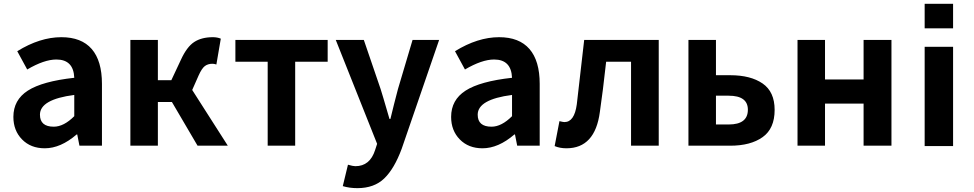

<svg xmlns="http://www.w3.org/2000/svg" viewBox="-20 -771 5153 1016"><path d="M216.8 13.7Q142.6 13.7 96.7 -33.2Q50.8 -80.1 50.8 -152.3Q50.8 -242.2 127.4 -291.5Q204.1 -340.8 373 -359.4Q369.1 -456.1 278.3 -456.1Q213.9 -456.1 124 -403.3L71.3 -500Q191.4 -574.2 304.7 -574.2Q411.1 -574.2 465.3 -511.7Q519.5 -449.2 519.5 -327.1V0H400.4L388.7 -59.6H385.7Q300.8 13.7 216.8 13.7ZM264.6 -100.6Q317.4 -100.6 373 -156.2V-268.6Q191.4 -245.1 191.4 -164.1Q191.4 -100.6 264.6 -100.6Z M997.1 -294.9 1185.5 0H1025.4L889.6 -231.4H815.4V0H669.9V-559.6H815.4V-346.7H886.7L937.5 -455.1Q968.8 -523.4 1007.8 -548.8Q1046.9 -574.2 1106.4 -574.2Q1129.9 -574.2 1148.4 -566.4L1125 -429.7Q1113.3 -433.6 1104.5 -433.6Q1080.1 -433.6 1064 -421.4Q1047.9 -409.2 1031.2 -372.1Z M1396.5 0V-444.3H1225.6V-559.6H1713.9V-444.3H1542V0Z M1871.1 224.6Q1829.1 224.6 1793.9 213.9L1821.3 100.6Q1847.7 108.4 1860.4 108.4Q1937.5 108.4 1964.8 23.4L1975.6 -9.8L1756.8 -559.6H1905.3L1994.1 -299.8Q2001 -279.3 2041 -141.6H2045.9Q2051.8 -168 2065.4 -220.7Q2079.1 -273.4 2085.9 -299.8L2163.1 -559.6H2303.7L2105.5 16.6Q2066.4 122.1 2013.2 173.3Q1960 224.6 1871.1 224.6Z M2533.2 13.7Q2459 13.7 2413.1 -33.2Q2367.2 -80.1 2367.2 -152.3Q2367.2 -242.2 2443.8 -291.5Q2520.5 -340.8 2689.5 -359.4Q2685.5 -456.1 2594.7 -456.1Q2530.3 -456.1 2440.4 -403.3L2387.7 -500Q2507.8 -574.2 2621.1 -574.2Q2727.5 -574.2 2781.7 -511.7Q2835.9 -449.2 2835.9 -327.1V0H2716.8L2705.1 -59.6H2702.1Q2617.2 13.7 2533.2 13.7ZM2581.1 -100.6Q2633.8 -100.6 2689.5 -156.2V-268.6Q2507.8 -245.1 2507.8 -164.1Q2507.8 -100.6 2581.1 -100.6Z M2977.5 13.7Q2942.4 13.7 2915 2L2940.4 -129.9Q2960 -125 2966.8 -125Q3019.5 -125 3032.2 -218.8Q3046.9 -343.8 3071.3 -559.6H3465.8V0H3319.3V-444.3H3187.5Q3169.9 -284.2 3154.3 -178.7Q3128.9 13.7 2977.5 13.7Z M3623 0V-559.6H3768.6V-373H3843.8Q3952.1 -373 4015.6 -329.1Q4079.1 -285.2 4079.1 -189.5Q4079.1 -90.8 4015.6 -45.4Q3952.1 0 3843.8 0ZM3768.6 -112.3H3835.9Q3937.5 -112.3 3937.5 -190.4Q3937.5 -264.6 3835.9 -264.6H3768.6Z M4200.2 0V-559.6H4345.7V-350.6H4549.8V-559.6H4697.3V0H4549.8V-222.7H4345.7V0Z M4873 -621.1V-751H5023.4V-621.1ZM4873 2V-523.4H5023.4V2Z"/></svg>

Font: Gen Shin Gothic Bold
Style: Bold
Weight: 700
Designer: [Source Han Sans]
Ryoko NISHIZUKA  (kana & ideographs); Paul D. Hunt (Latin, Greek & Cyrillic); Wenlong ZHANG  (bopomofo
Version: Version 1.002.20150607